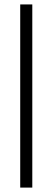

<svg xmlns="http://www.w3.org/2000/svg" viewBox="-20 -663 236 862"><path d="M70.8 -643.1H125V179.2H70.8Z"/></svg>

Font: Rawengulk
Style: Demibold
Weight: 600
Version: Version 0.92